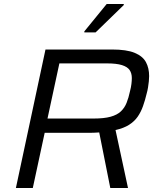

<svg xmlns="http://www.w3.org/2000/svg" viewBox="-20 -934 782 954"><path d="M59 0 206 -688H537Q609 -688 649 -671.5Q689 -655 705 -625.5Q721 -596 721 -556Q721 -544 719.5 -529.5Q718 -515 715.5 -499.5Q713 -484 709 -470Q701 -436 690.5 -406.5Q680 -377 664 -354Q648 -331 621.5 -314Q595 -297 554 -288L616 0H528L473 -276Q460 -275 446.5 -274.5Q433 -274 419 -274H202L143 0ZM216 -345H445Q497 -345 529.5 -354Q562 -363 580.5 -380.5Q599 -398 609 -423Q619 -448 626 -481Q631 -500 633 -516.5Q635 -533 635 -546Q635 -570 624 -586Q613 -602 586 -610.5Q559 -619 511 -619H275ZM399 -773V-778L510 -914H595V-909L455 -773Z"/></svg>

Font: Saira SemiExpanded
Style: Italic
Weight: 400
Width: 6
Italic angle: -12°
Designer: Hector Gatti with collaboration of the Omnibus-Type team
Foundry: Omnibus-Type
Version: Version 1.101